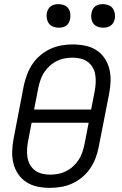

<svg xmlns="http://www.w3.org/2000/svg" viewBox="-20 -897 590 929"><path d="M222 12Q191 12 161.5 6Q132 0 108 -15.5Q84 -31 68 -54.5Q52 -78 45 -106.5Q38 -135 39 -165.5Q40 -196 46 -227L96 -487Q102 -513 112 -539Q122 -565 138 -588.5Q154 -612 177 -631Q200 -650 226 -661.5Q252 -673 278.5 -677.5Q305 -682 331 -682Q362 -682 392 -676Q422 -670 446 -654.5Q470 -639 486 -615.5Q502 -592 509 -563.5Q516 -535 515 -504.5Q514 -474 508 -443L457 -183Q452 -157 442 -131Q432 -105 416 -81.5Q400 -58 377 -39Q354 -20 328 -8.5Q302 3 275 7.5Q248 12 222 12ZM145 -367H421L438 -455Q442 -476 443 -496Q444 -516 441 -535Q438 -554 428.5 -570.5Q419 -587 404 -598Q389 -609 370 -613.5Q351 -618 331 -618Q312 -618 293 -614.5Q274 -611 255.5 -602Q237 -593 221.5 -579Q206 -565 194.5 -548Q183 -531 176.5 -512Q170 -493 166 -475ZM223 -52Q242 -52 261 -55.5Q280 -59 298.5 -68Q317 -77 332.5 -91Q348 -105 359.5 -122Q371 -139 377.5 -158Q384 -177 388 -195L409 -303H133L116 -215Q112 -194 111 -174Q110 -154 113 -135Q116 -116 125.5 -99.5Q135 -83 150 -72Q165 -61 184 -56.5Q203 -52 223 -52ZM479 -763Q465 -763 452 -768Q439 -773 431.5 -783.5Q424 -794 422 -808Q420 -822 423 -836Q425 -845 429.5 -853.5Q434 -862 442 -867.5Q450 -873 459.5 -875Q469 -877 478 -877Q492 -877 505 -872Q518 -867 525.5 -856.5Q533 -846 535.5 -832Q538 -818 535 -804Q533 -795 528 -786.5Q523 -778 515 -772.5Q507 -767 497.5 -765Q488 -763 479 -763ZM264 -763Q250 -763 237 -768Q224 -773 216.5 -783.5Q209 -794 206.5 -808Q204 -822 207 -836Q209 -845 214 -853.5Q219 -862 227 -867.5Q235 -873 244.5 -875Q254 -877 263 -877Q277 -877 290 -872Q303 -867 310.5 -856.5Q318 -846 320 -832Q322 -818 319 -804Q317 -795 312.5 -786.5Q308 -778 300 -772.5Q292 -767 282.5 -765Q273 -763 264 -763Z"/></svg>

Font: Lode Term
Style: Italic
Weight: 400
Italic angle: -11°
Monospace: yes
Designer: Belleve Invis
Foundry: Belleve Invis
Version: Version 29.2.0